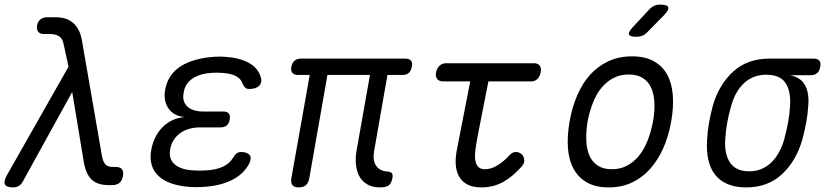

<svg xmlns="http://www.w3.org/2000/svg" viewBox="-29 -805 3649 835"><path d="M71 -17Q64 -3 53 3.5Q42 10 27 10Q-1 10 -7.5 -3Q-14 -16 1 -43L269 -515L247 -616Q242 -639 226.5 -648Q211 -657 187 -657H163Q145 -657 137.5 -666.5Q130 -676 132 -694Q136 -712 147 -721Q158 -730 176 -730H213Q263 -730 291 -703.5Q319 -677 327 -631L414 -129Q419 -100 430 -89.5Q441 -79 461 -79H473Q493 -79 501 -69.5Q509 -60 506 -40Q502 -19 490.5 -9.5Q479 0 459 0H443Q395 0 369.5 -24Q344 -48 335 -103L285 -405Z M1105 -469Q1109 -458 1107 -448.5Q1105 -439 1098 -432Q1091 -425 1080 -421.5Q1069 -418 1055 -418Q1050 -418 1046 -419Q1042 -420 1038.5 -423Q1035 -426 1031.5 -431Q1028 -436 1025 -443Q1019 -463 996 -474.5Q973 -486 937 -488Q925 -489 913.5 -489Q902 -489 890 -488Q841 -485 808.5 -463.5Q776 -442 770 -403Q762 -365 785 -342.5Q808 -320 856 -320H942Q959 -320 966 -311.5Q973 -303 970 -285Q967 -268 957 -259.5Q947 -251 929 -251H842Q789 -251 754 -225.5Q719 -200 711 -155Q704 -113 731 -90Q758 -67 811 -64Q824 -63 838.5 -63Q853 -63 867 -64Q909 -66 939 -79.5Q969 -93 984 -118Q988 -125 992 -130Q996 -135 1000 -138Q1004 -141 1009 -142.5Q1014 -144 1020 -144Q1034 -144 1043.5 -140Q1053 -136 1057.5 -129.5Q1062 -123 1061 -113.5Q1060 -104 1054 -92Q1029 -46 977.5 -21Q926 4 854 8Q841 9 826.5 9Q812 9 798 8Q753 5 718.5 -6.5Q684 -18 661.5 -38.5Q639 -59 630.5 -88.5Q622 -118 629 -154Q640 -214 678.5 -252.5Q717 -291 774 -296Q727 -300 704 -333Q681 -366 689 -413Q695 -448 712.5 -474Q730 -500 758 -517.5Q786 -535 822.5 -545Q859 -555 903 -558Q914 -559 926 -559Q938 -559 949 -558Q1013 -554 1053.5 -531.5Q1094 -509 1105 -469Z M1623 10Q1591 10 1568.5 -3Q1546 -16 1534 -38Q1522 -60 1519 -89.5Q1516 -119 1522 -152L1580 -479H1395L1316 -29Q1312 -9 1301 0.5Q1290 10 1270 10Q1251 10 1243 0.5Q1235 -9 1238 -29L1318 -479H1268Q1250 -479 1242.5 -488Q1235 -497 1238 -515Q1242 -532 1252 -541Q1262 -550 1280 -550H1733Q1751 -550 1758.5 -541Q1766 -532 1762 -515Q1759 -497 1749 -488Q1739 -479 1721 -479H1656L1598 -148Q1591 -108 1606.5 -84.5Q1622 -61 1656 -59Q1670 -58 1675 -52Q1680 -46 1678 -33Q1674 -8 1662 1Q1650 10 1623 10Z M2294 -530Q2311 -530 2318.5 -519Q2326 -508 2322.5 -490.5Q2319 -473 2308.5 -462Q2298 -451 2280 -451H2095L2049 -217Q2041 -176 2038 -148.5Q2035 -121 2039 -103.5Q2043 -86 2053 -77.5Q2063 -69 2080 -69Q2107 -69 2134.5 -86Q2162 -103 2185 -128Q2199 -144 2213.5 -144Q2228 -144 2239 -135Q2250 -125 2251 -109.5Q2252 -94 2239 -80Q2219 -58 2199.5 -41.5Q2180 -25 2159 -13.5Q2138 -2 2114.5 4Q2091 10 2064 10Q2029 10 2005 -2Q1981 -14 1968 -36.5Q1955 -59 1953 -90Q1951 -121 1959 -159L2016 -451H1898Q1880 -451 1872 -462Q1864 -473 1867.5 -490.5Q1871 -508 1882.5 -519Q1894 -530 1911 -530Z M2618 10Q2562 10 2524.5 -11Q2487 -32 2466 -70Q2445 -108 2441 -160.5Q2437 -213 2448 -276Q2459 -339 2481.5 -391Q2504 -443 2538 -480.5Q2572 -518 2617.5 -539Q2663 -560 2720 -560Q2776 -560 2814 -539Q2852 -518 2872.5 -480.5Q2893 -443 2897 -391Q2901 -339 2890 -277Q2879 -213 2855.5 -160.5Q2832 -108 2798 -70Q2764 -32 2719 -11Q2674 10 2618 10ZM2632 -69Q2668 -69 2697 -84Q2726 -99 2748.5 -126Q2771 -153 2786.5 -191.5Q2802 -230 2811 -277Q2819 -322 2817 -359.5Q2815 -397 2802.5 -424Q2790 -451 2766 -466Q2742 -481 2705 -481Q2669 -481 2639.5 -466Q2610 -451 2587.5 -424Q2565 -397 2550 -359Q2535 -321 2526 -275Q2519 -229 2521 -191Q2523 -153 2535.5 -126Q2548 -99 2572 -84Q2596 -69 2632 -69ZM2788 -667Q2777 -655 2765 -650Q2753 -645 2739 -645Q2710 -645 2706.5 -655.5Q2703 -666 2725 -689L2792 -761Q2802 -773 2814.5 -779Q2827 -785 2842 -785Q2873 -785 2877 -773.5Q2881 -762 2858 -738Z M3496 -478H3407Q3453 -469 3472 -434.5Q3491 -400 3486 -345Q3484 -308 3477 -271Q3470 -234 3460 -197Q3433 -104 3371.5 -47Q3310 10 3216 10Q3169 10 3135 -4.5Q3101 -19 3080 -46.5Q3059 -74 3051 -112.5Q3043 -151 3046 -197Q3048 -234 3054.5 -271Q3061 -308 3071 -345Q3098 -438 3160 -494Q3222 -550 3316 -550H3509Q3527 -550 3534.5 -541Q3542 -532 3538 -514Q3535 -496 3524.5 -487Q3514 -478 3496 -478ZM3229 -60Q3257 -60 3281 -69.5Q3305 -79 3324 -97Q3343 -115 3357.5 -140.5Q3372 -166 3381 -197Q3391 -234 3398 -271Q3405 -308 3407 -345Q3411 -409 3387 -444.5Q3363 -480 3303 -480Q3247 -480 3208 -444.5Q3169 -409 3151 -345Q3140 -308 3133.5 -271Q3127 -234 3125 -197Q3121 -133 3147 -96.5Q3173 -60 3229 -60Z"/></svg>

Font: Maple Mono Light
Style: Italic
Weight: 300
Italic angle: -10°
Monospace: yes
Designer: subframe7536
Version: Version 7.000